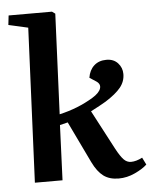

<svg xmlns="http://www.w3.org/2000/svg" viewBox="-55 -812 690 872"><g transform="rotate(-5 290.5 -376.5)"><path d="M69.8 0 101.1 -704.1 12.2 -724.1 17.1 -767.1H214.8L229 -756.8L209 -299.8Q293.5 -318.8 362.8 -360.8Q395 -380.4 401.6 -400.4Q408.2 -420.4 387.2 -434.1L357.9 -453.1Q363.3 -487.8 385.3 -507.8Q407.2 -527.8 441.9 -527.8Q474.6 -527.8 493.9 -506.8Q513.2 -485.8 513.2 -457Q513.2 -422.9 491.2 -395.8Q469.2 -368.7 421.9 -338.9Q396.5 -323.7 352.1 -300.8L446.8 -121.1Q465.8 -85.9 480.2 -71Q494.6 -56.2 513.2 -56.2Q536.6 -56.2 564.9 -70.8L581.1 -38.1Q561.5 -19.5 525.4 -2.7Q489.3 14.2 451.2 14.2Q409.2 14.2 381.8 -6.1Q354.5 -26.4 333 -70.8L242.2 -259.8Q240.7 -259.3 206.1 -251L195.8 0Z"/></g></svg>

Font: Literata SemiBold
Style: Italic
Weight: 650
Italic angle: -2.39999°
Designer: Latin by Veronika Burian and Jose Scaglione. Greek by Irene Vlachou. Cyrillic by Vera Evstafieva
Foundry: TypeTogether
Version: Version 3.021